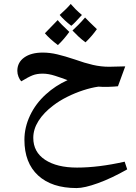

<svg xmlns="http://www.w3.org/2000/svg" viewBox="-20 -802 689 975"><path d="M369 153Q243 153 173.5 89Q104 25 104 -92Q104 -155 132.5 -215.5Q161 -276 213 -323Q237 -345 264.5 -363Q292 -381 323 -395Q294 -406 260 -417Q226 -428 197 -428Q167 -428 145.5 -419.5Q124 -411 88 -389Q80 -397 74 -412Q68 -427 68 -442Q68 -485 103 -510Q138 -535 197 -535Q233 -535 271 -526Q309 -517 360 -500Q410 -482 451.5 -472.5Q493 -463 534 -463L616 -465L579 -364Q562 -362 531.5 -361Q501 -360 480 -362Q444 -357 402.5 -343.5Q361 -330 321 -310Q281 -290 250 -266Q202 -230 175.5 -188Q149 -146 149 -102Q149 -30 209 9.5Q269 49 371 49Q480 49 613 19L626 58Q547 103 478 128Q409 153 369 153ZM342 -671Q306 -699 283 -726Q302 -743 316 -757Q330 -771 339 -782Q350 -769 364 -755Q378 -741 396 -726Q377 -705 363.5 -691Q350 -677 342 -671ZM414 -587Q394 -602 378 -617Q362 -632 348 -647Q361 -659 377.5 -675.5Q394 -692 412 -713Q430 -694 472 -654Q460 -637 445.5 -620Q431 -603 414 -587ZM274 -573Q232 -605 208 -633Q223 -649 239.5 -665.5Q256 -682 273 -700Q286 -683 332 -640Q319 -622 304.5 -605Q290 -588 274 -573Z"/></svg>

Font: Noto Naskh Arabic UI Semi
Style: Bold
Weight: 700
Designer: Monotype Design Team, David Williams, Mohamad Dakak and Nizar Qandah
Foundry: Monotype Imaging Inc.
Version: Version 2.014; ttfautohint (v1.8.4.7-5d5b)